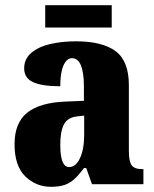

<svg xmlns="http://www.w3.org/2000/svg" viewBox="-20 -709 594 739"><path d="M176 10Q119 10 77.5 -30Q36 -70 36 -154Q36 -236 84.5 -275Q133 -314 231 -318L303 -321V-374Q303 -485 257 -485Q237 -485 224.5 -457.5Q212 -430 212 -377Q141 -377 107 -393Q73 -409 73 -446Q73 -482 100.5 -505.5Q128 -529 173 -539.5Q218 -550 272 -550Q374 -550 425 -512Q476 -474 476 -381V-128Q476 -87 487 -72.5Q498 -58 528 -58H532V0H334L312 -62H303Q283 -35 266 -19.5Q249 -4 228 3Q207 10 176 10ZM246 -66Q272 -66 288 -100.5Q304 -135 304 -191V-264L277 -261Q240 -257 226 -230Q212 -203 212 -151Q212 -66 246 -66ZM154 -603V-689H410V-603Z"/></svg>

Font: Noto Serif Thai Condensed Black
Style: Regular
Weight: 900
Width: 3
Designer: Monotype Design Team
Foundry: Monotype Imaging Inc.
Version: Version 2.002; ttfautohint (v1.8.4.7-5d5b)